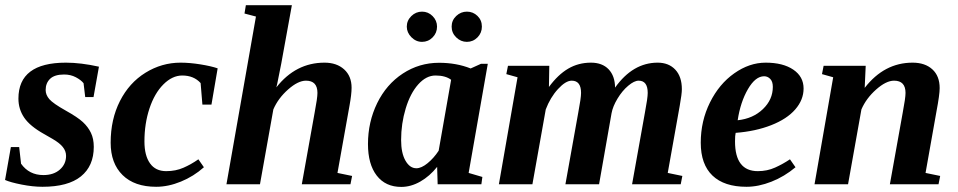

<svg xmlns="http://www.w3.org/2000/svg" viewBox="-25 -714 3712 744"><path d="M338.4 -145Q338.4 -70.8 288.6 -30.5Q238.8 9.8 139.6 9.8Q102.1 9.8 58.8 1.2Q15.6 -7.3 -5.4 -16.6L17.1 -144H49.3L56.6 -79.6Q87.9 -35.6 143.1 -35.6Q183.1 -35.6 207 -56.9Q231 -78.1 231 -109.9Q231 -128.9 218 -144.8Q205.1 -160.6 177.7 -176.3L145.5 -194.8Q91.3 -225.1 68.8 -258.1Q46.4 -291 46.4 -332Q46.4 -471.2 230.5 -471.2Q288.1 -471.2 358.4 -455.6L337.4 -337.9H305.2L298.8 -391.6Q288.6 -404.3 268.6 -414.8Q248.5 -425.3 223.6 -425.3Q186.5 -425.3 169.2 -408.7Q151.9 -392.1 151.9 -365.2Q151.9 -346.2 166.3 -329.6Q180.7 -313 229.5 -285.6Q275.9 -259.8 296.1 -241Q316.4 -222.2 327.4 -199.2Q338.4 -176.3 338.4 -145Z M580.1 9.8Q496.1 9.8 450 -35.6Q403.8 -81.1 403.8 -161.1Q403.8 -251.5 439.7 -322.3Q475.6 -393.1 538.6 -432.1Q601.6 -471.2 674.8 -471.2Q710 -471.2 751.2 -464.6Q792.5 -458 818.4 -449.2L794.4 -308.6H759.3L752.4 -392.1Q726.1 -421.4 681.2 -421.4Q642.6 -421.4 608.2 -387Q573.7 -352.5 554.2 -293.7Q534.7 -234.9 534.7 -166Q534.7 -111.3 556.2 -81.1Q577.6 -50.8 619.1 -50.8Q655.8 -50.8 685.8 -64Q715.8 -77.1 743.7 -96.7L765.1 -65.9Q725.1 -30.3 676 -10.3Q627 9.8 580.1 9.8Z M1045.9 -375.5Q1121.1 -471.2 1232.4 -471.2Q1279.8 -471.2 1308.6 -445.1Q1337.4 -418.9 1337.4 -374Q1337.4 -348.6 1329.1 -303.2L1282.7 -43.9L1339.4 -32.2L1333 0H1144.5L1194.3 -277.8Q1205.1 -334.5 1205.1 -354Q1205.1 -401.4 1160.6 -401.4Q1129.9 -401.4 1091.3 -367.2Q1052.7 -333 1034.2 -290L982.4 0H852.5L966.8 -649.9L922.4 -661.6L927.7 -693.8H1106L1064.9 -467.8L1049.3 -389.6Z M1791 -43.9 1844.2 -28.3 1840.3 0H1670.9L1668.9 -67.4Q1640.1 -31.2 1603.8 -10.5Q1567.4 10.3 1529.8 10.3Q1468.8 10.3 1434.8 -33.7Q1400.9 -77.6 1400.9 -155.8Q1400.9 -241.2 1436.5 -314.2Q1472.2 -387.2 1535.9 -429Q1599.6 -470.7 1676.3 -470.7Q1743.7 -470.7 1798.8 -448.7L1838.9 -466.8H1865.2ZM1529.3 -171.4Q1529.3 -121.1 1546.1 -91.6Q1563 -62 1588.4 -62Q1607.9 -62 1631.8 -81.5Q1655.8 -101.1 1674.8 -129.9L1723.1 -404.8Q1701.2 -421.4 1662.6 -421.4Q1626.5 -421.4 1595.7 -387Q1564.9 -352.5 1547.1 -293.7Q1529.3 -234.9 1529.3 -171.4ZM1784.2 -551.8Q1760.7 -551.8 1742.9 -569.1Q1725.1 -586.4 1725.1 -610.8Q1725.1 -635.3 1742.9 -652.1Q1760.7 -668.9 1784.2 -668.9Q1808.1 -668.9 1825.2 -652.3Q1842.3 -635.7 1842.3 -610.8Q1842.3 -586.4 1825.2 -569.1Q1808.1 -551.8 1784.2 -551.8ZM1610.4 -551.8Q1586.9 -551.8 1569.1 -569.8Q1551.3 -587.9 1551.3 -610.8Q1551.3 -634.3 1568.8 -651.6Q1586.4 -668.9 1610.4 -668.9Q1634.3 -668.9 1651.4 -651.6Q1668.5 -634.3 1668.5 -610.8Q1668.5 -586.4 1651.4 -569.1Q1634.3 -551.8 1610.4 -551.8Z M2484.9 -354Q2484.9 -401.4 2449.7 -401.4Q2432.6 -401.4 2409.4 -381.8Q2386.2 -362.3 2367.9 -332Q2349.6 -301.8 2344.7 -274.9L2296.4 0H2166L2215.8 -277.8Q2226.6 -334.5 2226.6 -354Q2226.6 -401.4 2190.4 -401.4Q2167 -401.4 2137.2 -368.9Q2107.4 -336.4 2089.8 -290L2038.1 0H1908.2L1980.5 -414.6L1937 -426.8L1943.4 -459H2103.5L2102.1 -377Q2137.2 -424.8 2176.8 -448Q2216.3 -471.2 2265.1 -471.2Q2308.6 -471.2 2333.3 -445.6Q2357.9 -419.9 2358.4 -374.5Q2427.2 -471.2 2523.4 -471.2Q2566.4 -471.2 2591.8 -444.1Q2617.2 -417 2617.2 -368.2Q2617.2 -350.1 2608.9 -303.7L2562.5 -43.9L2619.1 -32.2L2612.8 0H2424.3L2474.1 -277.8Q2484.9 -334.5 2484.9 -354Z M3088.9 -371.1Q3088.9 -327.1 3056.6 -290Q3024.4 -252.9 2963.6 -229Q2902.8 -205.1 2825.7 -199.2Q2823.2 -189.5 2823.2 -166Q2823.2 -50.8 2911.6 -50.8Q2947.8 -50.8 2978.5 -64.7Q3009.3 -78.6 3036.1 -96.7L3057.6 -65.9Q3014.6 -29.8 2964.4 -10Q2914.1 9.8 2867.7 9.8Q2781.2 9.8 2735.8 -33.7Q2690.4 -77.1 2690.4 -161.1Q2690.4 -245.1 2726.1 -316.9Q2761.7 -388.7 2820.3 -429.9Q2878.9 -471.2 2941.9 -471.2Q3009.3 -471.2 3049.1 -444.1Q3088.9 -417 3088.9 -371.1ZM2833.5 -248Q2893.1 -254.4 2931.4 -291.3Q2969.7 -328.1 2969.7 -377.4Q2969.7 -397.9 2959.7 -408.2Q2949.7 -418.5 2936 -418.5Q2902.3 -418.5 2873.3 -368.7Q2844.2 -318.8 2833.5 -248Z M3483.9 -354Q3483.9 -401.4 3439.5 -401.4Q3408.7 -401.4 3370.1 -367.2Q3331.5 -333 3313 -290L3261.2 0H3131.3L3203.6 -414.6L3160.2 -426.8L3166.5 -459H3329.6L3325.7 -373.5Q3401.4 -471.2 3511.2 -471.2Q3559.6 -471.2 3587.9 -445.3Q3616.2 -419.4 3616.2 -372.6Q3616.2 -347.2 3604 -283.2L3561.5 -43.9L3618.2 -32.2L3611.8 0H3423.3L3473.1 -277.8Q3483.9 -334.5 3483.9 -354Z"/></svg>

Font: Tinos
Style: Bold Italic
Weight: 700
Italic angle: -16.333°
Designer: Steve Matteson
Foundry: Monotype Imaging Inc.
Version: Version 1.23